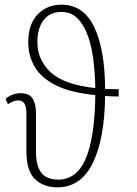

<svg xmlns="http://www.w3.org/2000/svg" viewBox="-20 -792 585 822"><path d="M226 10Q166 10 129.5 -25.5Q93 -61 93 -144V-306Q93 -335 84.5 -348.5Q76 -362 58 -362Q49 -362 38.5 -358.5Q28 -355 14 -346L4 -369Q19 -382 35.5 -387.5Q52 -393 68 -393Q106 -393 120 -369.5Q134 -346 134 -309V-144Q134 -96 146.5 -69.5Q159 -43 180.5 -33Q202 -23 228 -23Q310 -23 348 -115Q386 -207 388 -385Q284 -395 221 -426Q158 -457 129.5 -504.5Q101 -552 101 -612Q101 -688 141 -730Q181 -772 243 -772Q337 -772 383 -677Q429 -582 430 -411Q458 -410 488 -410V-379Q458 -379 430 -381Q428 -197 377 -93.5Q326 10 226 10ZM140 -613Q140 -535 197.5 -482Q255 -429 388 -415Q387 -479 379.5 -537.5Q372 -596 355 -642Q338 -688 310.5 -714.5Q283 -741 243 -741Q193 -741 166.5 -705.5Q140 -670 140 -613Z"/></svg>

Font: Noto Serif Condensed ExtraLight
Style: Regular
Weight: 200
Width: 3
Designer: Monotype Design Team
Foundry: Monotype Imaging Inc.
Version: Version 2.013; ttfautohint (v1.8.4.7-5d5b)